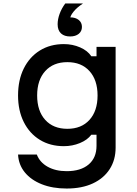

<svg xmlns="http://www.w3.org/2000/svg" viewBox="-20 -870 790 1106"><path d="M646 -20Q646 51 612 104Q578 157 515 186.5Q452 216 364 216Q283 216 221 191.5Q159 167 123 123Q87 79 84 20H192Q209 65 254.5 90.5Q300 116 364 116Q445 116 490.5 77.5Q536 39 536 -30V-94H506Q484 -64 440.5 -46Q397 -28 348 -28Q269 -28 209.5 -64.5Q150 -101 117 -167Q84 -233 84 -320Q84 -409 117 -475.5Q150 -542 209.5 -579Q269 -616 348 -616Q398 -616 441.5 -597Q485 -578 506 -546H536V-600H646ZM194 -320Q194 -231 240.5 -179.5Q287 -128 368 -128Q449 -128 495.5 -179.5Q542 -231 542 -320Q542 -409 495.5 -460.5Q449 -512 368 -512Q287 -512 240.5 -460.5Q194 -409 194 -320ZM384 -770Q415 -770 433.5 -755Q452 -740 452 -715Q452 -690 433.5 -675Q415 -660 384 -660Q353 -660 334.5 -675Q316 -690 316 -715Q316 -740 334.5 -755Q353 -770 384 -770ZM458 -850Q422 -826 403 -802Q384 -778 384 -762V-660Q350 -660 331 -678Q312 -696 312 -730Q312 -759 323.5 -790.5Q335 -822 356 -850Z"/></svg>

Font: Martian Mono SemiExpanded
Style: Regular
Weight: 400
Width: 6
Monospace: yes
Designer: Roman Shamin
Foundry: Evil Martians
Version: Version 1.000